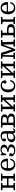

<svg xmlns="http://www.w3.org/2000/svg" viewBox="3246 -3821 585 7117"><g transform="rotate(-90 3538.5 -262.5)"><path d="M572.5 -77.5V-451Q572.5 -460.5 576.2 -462.8Q580 -465 589.5 -465H644.5Q654.5 -465 658.5 -467.8Q662.5 -470.5 662.5 -481V-504Q662.5 -513.5 660 -516.8Q657.5 -520 648.5 -520H406.5Q398 -520 395.2 -517Q392.5 -514 392.5 -505V-482Q392.5 -471 396.2 -468Q400 -465 410 -465H461.5Q473 -465 477.8 -460.5Q482.5 -456 482.5 -444.5V-311Q482.5 -300 480.5 -298Q478.5 -296 467.5 -296H247.5Q234 -296 230.8 -300.5Q227.5 -305 227.5 -317.5V-445.5Q227.5 -458.5 231.5 -461.8Q235.5 -465 247.5 -465H305Q313 -465 315.2 -468.2Q317.5 -471.5 317.5 -479.5V-504.5Q317.5 -513 316 -516.5Q314.5 -520 306.5 -520H63Q55 -520 51.2 -518.8Q47.5 -517.5 47.5 -509V-480Q47.5 -471.5 50 -468.2Q52.5 -465 60.5 -465H119.5Q132.5 -465 135 -460.2Q137.5 -455.5 137.5 -442.5V-69Q137.5 -59.5 134 -57.2Q130.5 -55 120.5 -55H65.5Q56 -55 51.8 -52.2Q47.5 -49.5 47.5 -39V-16Q47.5 -6.5 50 -3.2Q52.5 0 61.5 0H303.5Q312 0 314.8 -3Q317.5 -6 317.5 -15V-38Q317.5 -49 313.8 -52Q310 -55 300 -55H248.5Q227.5 -55 227.5 -75.5V-218Q227.5 -234 232.2 -237.5Q237 -241 252 -241H467Q476.5 -241 479.5 -237.8Q482.5 -234.5 482.5 -225.5V-74.5Q482.5 -61.5 478.5 -58.2Q474.5 -55 462.5 -55H405Q397 -55 394.8 -52Q392.5 -49 392.5 -40.5V-15.5Q392.5 -7.5 394 -3.8Q395.5 0 403.5 0H647Q655.5 0 659 -1.5Q662.5 -3 662.5 -11V-40Q662.5 -48.5 660.2 -51.8Q658 -55 649.5 -55H590.5Q577.5 -55 575 -59.8Q572.5 -64.5 572.5 -77.5Z M762.5 -250Q762.5 -197.5 777.8 -150.5Q793 -103.5 822.5 -67.5Q852 -31.5 895.5 -10.8Q939 10 995.5 10Q1059 10 1103.5 -12Q1148 -34 1176 -72.8Q1204 -111.5 1218 -162.5Q1219.5 -168 1217.5 -170.5Q1215.5 -173 1208 -173H1179Q1171.5 -173 1169.5 -169.8Q1167.5 -166.5 1165.5 -161Q1152.5 -124.5 1130.5 -97Q1108.5 -69.5 1077.8 -54.2Q1047 -39 1007.5 -39Q956 -39 924.2 -67.8Q892.5 -96.5 878 -144Q863.5 -191.5 863.5 -246.5Q863.5 -255 867.8 -258Q872 -261 880 -261H1201.5Q1212 -261 1215.8 -263.2Q1219.5 -265.5 1219.5 -275.5Q1219.5 -311 1212.5 -347.2Q1205.5 -383.5 1190 -416.2Q1174.5 -449 1149.2 -474.8Q1124 -500.5 1087.8 -515.2Q1051.5 -530 1002.5 -530Q942 -530 897 -509Q852 -488 822 -450Q792 -412 777.2 -361Q762.5 -310 762.5 -250ZM879.5 -304Q870.5 -304 868 -306.5Q865.5 -309 865.5 -316.5Q865.5 -356 880.5 -395Q895.5 -434 926 -460Q956.5 -486 1002.5 -486Q1033 -486 1055 -468.5Q1077 -451 1091.5 -423.8Q1106 -396.5 1113 -366.8Q1120 -337 1120 -312Q1120 -307 1117.8 -305.5Q1115.5 -304 1105.5 -304Z M1531.5 -493 1551.5 -535Q1498 -535 1468 -520.8Q1438 -506.5 1419 -489Q1411 -481.5 1408.2 -482.8Q1405.5 -484 1399.5 -497L1389 -521Q1387 -526 1386.2 -528Q1385.5 -530 1378.5 -530H1351.5Q1341.5 -530 1341.5 -520.5V-343Q1341.5 -335 1344.5 -332.5Q1347.5 -330 1356 -330H1386.5Q1396.5 -330 1396.8 -333.2Q1397 -336.5 1398.5 -344.5Q1407.5 -393 1425 -426Q1442.5 -459 1469 -476Q1495.5 -493 1531.5 -493ZM1300.5 -149Q1300.5 -108 1325.2 -71.8Q1350 -35.5 1400.2 -12.8Q1450.5 10 1526.5 10Q1597 10 1646 -8.5Q1695 -27 1720.2 -59.8Q1745.5 -92.5 1745.5 -135Q1745.5 -161 1737.2 -184.2Q1729 -207.5 1706 -224.5Q1683 -241.5 1638.5 -249Q1622 -252 1610.2 -254.2Q1598.5 -256.5 1598.5 -262.5Q1598.5 -271 1605.5 -272.5Q1612.5 -274 1641.5 -284.5Q1670 -295 1691.2 -310.2Q1712.5 -325.5 1724 -348.8Q1735.5 -372 1735.5 -406Q1735.5 -448.5 1712.5 -477.2Q1689.5 -506 1648.2 -520.5Q1607 -535 1551.5 -535L1531.5 -493Q1568.5 -493 1591.2 -482.5Q1614 -472 1624.2 -452.5Q1634.5 -433 1634.5 -406Q1634.5 -362.5 1607.5 -331Q1580.5 -299.5 1512.5 -288Q1501.5 -286 1491 -286.5Q1480.5 -287 1474 -283.5Q1467.5 -280 1467.5 -265V-256Q1467.5 -241.5 1474 -237.8Q1480.5 -234 1490.8 -234.8Q1501 -235.5 1512.5 -233.5Q1590.5 -221.5 1617.5 -198.5Q1644.5 -175.5 1644.5 -140Q1644.5 -96 1614 -64Q1583.5 -32 1516.5 -32Q1474.5 -32 1446.2 -41.5Q1418 -51 1403.8 -65.2Q1389.5 -79.5 1389.5 -93Q1389.5 -101.5 1394.2 -107.8Q1399 -114 1405.5 -120.2Q1412 -126.5 1416.8 -135Q1421.5 -143.5 1421.5 -157Q1421.5 -185 1403.2 -200Q1385 -215 1364.5 -215Q1343 -215 1321.8 -200Q1300.5 -185 1300.5 -149Z M1824 -123Q1824 -60 1868.2 -25Q1912.5 10 1979 10Q2032 10 2063 -3.2Q2094 -16.5 2110 -33.5Q2126 -50.5 2134 -61.5Q2141 -71 2143.8 -71Q2146.5 -71 2148 -62Q2150 -50 2156.2 -33Q2162.5 -16 2180.8 -3Q2199 10 2236.5 10H2237Q2257.5 10 2276.8 3Q2296 -4 2312.8 -18.5Q2329.5 -33 2341 -55Q2343.5 -60 2342.8 -62.2Q2342 -64.5 2338 -67L2320 -78Q2316.5 -81 2313.8 -80Q2311 -79 2308.5 -74.5Q2295.5 -54 2283.5 -48Q2271.5 -42 2261 -42Q2250.5 -42 2242.8 -49Q2235 -56 2235 -71V-372Q2235 -412.5 2222.2 -448.8Q2209.5 -485 2173.2 -507.5Q2137 -530 2067 -530Q2016.5 -530 1967.5 -514Q1918.5 -498 1886.2 -467.2Q1854 -436.5 1854 -393Q1854 -360 1872 -347.5Q1890 -335 1913 -335Q1938.5 -335 1953.2 -351.2Q1968 -367.5 1968 -393Q1968 -412.5 1961 -420Q1954 -427.5 1947 -431.8Q1940 -436 1940 -445Q1940 -455 1955.5 -464Q1971 -473 1995.5 -478.5Q2020 -484 2047 -484Q2087 -484 2108.2 -468.8Q2129.5 -453.5 2137.2 -427Q2145 -400.5 2145 -367V-312Q2145 -303 2142.8 -301Q2140.5 -299 2132 -299H2083Q1997 -299 1939.5 -274.5Q1882 -250 1853 -210Q1824 -170 1824 -123ZM1926 -138Q1926 -176.5 1941 -204Q1956 -231.5 1990.5 -246.2Q2025 -261 2083 -261H2135Q2145 -261 2145 -251V-191Q2145 -123 2110 -84.5Q2075 -46 2024 -46Q1986.5 -46 1956.2 -67Q1926 -88 1926 -138Z M2448 -465Q2460 -465 2460 -453V-69Q2460 -61 2458.5 -58Q2457 -55 2448.5 -55H2386.5Q2377.5 -55 2373.8 -52.5Q2370 -50 2370 -40V-12Q2370 -4 2373.5 -2Q2377 0 2385.5 0H2642.5Q2691.5 0 2735.8 -4Q2780 -8 2814.2 -21.2Q2848.5 -34.5 2868 -63Q2887.5 -91.5 2887.5 -140Q2887.5 -192.5 2857 -220.8Q2826.5 -249 2773 -263Q2764 -265.5 2763.5 -269.8Q2763 -274 2774 -276.5Q2811 -285 2834.2 -312.5Q2857.5 -340 2857.5 -390Q2857.5 -440 2830.2 -468.2Q2803 -496.5 2750.5 -508.2Q2698 -520 2622.5 -520H2382Q2370 -520 2370 -507V-477Q2370 -469.5 2371.5 -467.2Q2373 -465 2380.5 -465ZM2550 -449Q2550 -458.5 2552.5 -461.8Q2555 -465 2564 -465H2622.5Q2660.5 -465 2692.2 -459.5Q2724 -454 2743.2 -436.8Q2762.5 -419.5 2762.5 -385Q2762.5 -350.5 2743.2 -332.2Q2724 -314 2692.2 -307Q2660.5 -300 2622.5 -300H2569Q2556 -300 2553 -304.2Q2550 -308.5 2550 -322ZM2550 -224Q2550 -239 2552 -242Q2554 -245 2569 -245H2632.5Q2675.5 -245 2709.5 -237.5Q2743.5 -230 2763 -208.5Q2782.5 -187 2782.5 -145Q2782.5 -100.5 2763 -81.8Q2743.5 -63 2709.5 -59Q2675.5 -55 2632.5 -55H2573Q2557.5 -55 2553.8 -59Q2550 -63 2550 -77.5Z M3487.5 -77.5V-452Q3487.5 -461.5 3491.2 -463.8Q3495 -466 3504.5 -466H3559.5Q3569.5 -466 3573.5 -468.8Q3577.5 -471.5 3577.5 -482V-505Q3577.5 -514.5 3575 -517.8Q3572.5 -521 3563.5 -521H3321.5Q3313 -521 3310.2 -518Q3307.5 -515 3307.5 -506V-483Q3307.5 -472 3311.2 -469Q3315 -466 3325 -466H3376.5Q3388 -466 3392.8 -464Q3397.5 -462 3397.5 -450.5Q3397.5 -448.5 3396.5 -445Q3395.5 -441.5 3393 -438.5L3155 -171.5Q3146 -161.5 3144.2 -169Q3142.5 -176.5 3142.5 -196V-446.5Q3142.5 -459.5 3146.5 -462.8Q3150.5 -466 3162.5 -466H3220Q3228 -466 3230.2 -469.2Q3232.5 -472.5 3232.5 -480.5V-505.5Q3232.5 -514 3231 -517.5Q3229.5 -521 3221.5 -521H2978Q2970 -521 2966.2 -519.8Q2962.5 -518.5 2962.5 -510V-481Q2962.5 -472.5 2965 -469.2Q2967.5 -466 2975.5 -466H3034.5Q3047.5 -466 3050 -461.2Q3052.5 -456.5 3052.5 -443.5V-69Q3052.5 -59.5 3049 -57.2Q3045.5 -55 3035.5 -55H2980.5Q2971 -55 2966.8 -52.2Q2962.5 -49.5 2962.5 -39V-16Q2962.5 -6.5 2965 -3.2Q2967.5 0 2976.5 0H3218.5Q3227 0 3229.8 -3Q3232.5 -6 3232.5 -15V-38Q3232.5 -49 3228.8 -52Q3225 -55 3215 -55H3163.5Q3154 -55 3148.5 -58Q3143 -61 3143 -68.5Q3143 -75 3145.5 -77.8Q3148 -80.5 3151 -84L3387.5 -350Q3394 -357 3395.8 -350.8Q3397.5 -344.5 3397.5 -329.5V-74.5Q3397.5 -61.5 3393.5 -58.2Q3389.5 -55 3377.5 -55H3320Q3312 -55 3309.8 -52Q3307.5 -49 3307.5 -40.5V-15.5Q3307.5 -7.5 3309 -3.8Q3310.5 0 3318.5 0H3562Q3570.5 0 3574 -1.5Q3577.5 -3 3577.5 -11V-40Q3577.5 -48.5 3575.2 -51.8Q3573 -55 3564.5 -55H3505.5Q3492.5 -55 3490 -59.8Q3487.5 -64.5 3487.5 -77.5Z M3675 -260Q3675 -204 3689.5 -155Q3704 -106 3734.2 -68.8Q3764.5 -31.5 3811.2 -10.8Q3858 10 3922 10Q3981 10 4022.8 -12.2Q4064.5 -34.5 4092 -73.8Q4119.5 -113 4135.5 -164Q4137.5 -169.5 4135.8 -171.2Q4134 -173 4126 -173H4095Q4088 -173 4085.5 -170.8Q4083 -168.5 4081 -163.5Q4061.5 -107.5 4022.5 -73.2Q3983.5 -39 3924 -39Q3869.5 -39 3837 -70.5Q3804.5 -102 3790.2 -152.5Q3776 -203 3776 -260Q3776 -303 3785.5 -342.8Q3795 -382.5 3814.2 -414.2Q3833.5 -446 3863.2 -464.5Q3893 -483 3934 -483Q3974.5 -483 4002.8 -470.2Q4031 -457.5 4031 -437Q4031 -425.5 4023 -418Q4015 -410.5 4007 -400.8Q3999 -391 3999 -373Q3999 -345.5 4017.5 -330.2Q4036 -315 4056 -315Q4070.5 -315 4085.2 -321.5Q4100 -328 4110 -342.5Q4120 -357 4120 -381Q4120 -422 4096.5 -455.8Q4073 -489.5 4029 -509.8Q3985 -530 3924 -530Q3863.5 -530 3817.2 -509.2Q3771 -488.5 3739.2 -451.2Q3707.5 -414 3691.2 -365.2Q3675 -316.5 3675 -260Z M4734 -77.5V-452Q4734 -461.5 4737.8 -463.8Q4741.5 -466 4751 -466H4806Q4816 -466 4820 -468.8Q4824 -471.5 4824 -482V-505Q4824 -514.5 4821.5 -517.8Q4819 -521 4810 -521H4568Q4559.5 -521 4556.8 -518Q4554 -515 4554 -506V-483Q4554 -472 4557.8 -469Q4561.5 -466 4571.5 -466H4623Q4634.5 -466 4639.2 -464Q4644 -462 4644 -450.5Q4644 -448.5 4643 -445Q4642 -441.5 4639.5 -438.5L4401.5 -171.5Q4392.5 -161.5 4390.8 -169Q4389 -176.5 4389 -196V-446.5Q4389 -459.5 4393 -462.8Q4397 -466 4409 -466H4466.5Q4474.5 -466 4476.8 -469.2Q4479 -472.5 4479 -480.5V-505.5Q4479 -514 4477.5 -517.5Q4476 -521 4468 -521H4224.5Q4216.5 -521 4212.8 -519.8Q4209 -518.5 4209 -510V-481Q4209 -472.5 4211.5 -469.2Q4214 -466 4222 -466H4281Q4294 -466 4296.5 -461.2Q4299 -456.5 4299 -443.5V-69Q4299 -59.5 4295.5 -57.2Q4292 -55 4282 -55H4227Q4217.5 -55 4213.2 -52.2Q4209 -49.5 4209 -39V-16Q4209 -6.5 4211.5 -3.2Q4214 0 4223 0H4465Q4473.5 0 4476.2 -3Q4479 -6 4479 -15V-38Q4479 -49 4475.2 -52Q4471.5 -55 4461.5 -55H4410Q4400.5 -55 4395 -58Q4389.5 -61 4389.5 -68.5Q4389.5 -75 4392 -77.8Q4394.5 -80.5 4397.5 -84L4634 -350Q4640.5 -357 4642.2 -350.8Q4644 -344.5 4644 -329.5V-74.5Q4644 -61.5 4640 -58.2Q4636 -55 4624 -55H4566.5Q4558.5 -55 4556.2 -52Q4554 -49 4554 -40.5V-15.5Q4554 -7.5 4555.5 -3.8Q4557 0 4565 0H4808.5Q4817 0 4820.5 -1.5Q4824 -3 4824 -11V-40Q4824 -48.5 4821.8 -51.8Q4819.5 -55 4811 -55H4752Q4739 -55 4736.5 -59.8Q4734 -64.5 4734 -77.5Z M4980.5 -465Q4992 -465 4995.5 -460Q4999 -455 4998.5 -445L4985 -77Q4984.5 -66 4979.2 -60.5Q4974 -55 4961.5 -55H4922.5Q4909 -55 4905.2 -51.5Q4901.5 -48 4901.5 -34V-20Q4901.5 -6.5 4905.5 -3.2Q4909.5 0 4923.5 0H5120.5Q5134 0 5140.2 -3.5Q5146.5 -7 5146.5 -20V-33Q5146.5 -48 5142.2 -51.5Q5138 -55 5123.5 -55H5082.5Q5061 -55 5055 -61Q5049 -67 5049.5 -87.5L5057 -409Q5058 -432.5 5059.5 -441.2Q5061 -450 5063.5 -450Q5070 -450 5073.5 -437.8Q5077 -425.5 5079.5 -410Q5082 -394.5 5085.5 -384L5208.5 -17Q5212.5 -4.5 5217.5 2.8Q5222.5 10 5240.5 10H5258.5Q5271.5 10 5275.5 5.5Q5279.5 1 5282.5 -8L5411.5 -356Q5416.5 -370.5 5421.8 -389.8Q5427 -409 5432.5 -423.5Q5438 -438 5443.5 -438Q5446 -438 5446.2 -422.5Q5446.5 -407 5446.2 -387.2Q5446 -367.5 5446.5 -354.5L5454 -76Q5454.5 -64 5451 -59.5Q5447.5 -55 5434.5 -55H5386.5Q5372 -55 5369.2 -50.2Q5366.5 -45.5 5366.5 -31V-19Q5366.5 -6.5 5372.8 -3.2Q5379 0 5390.5 0H5618.5Q5631 0 5633.8 -4.2Q5636.5 -8.5 5636.5 -21V-36Q5636.5 -50.5 5634.2 -52.8Q5632 -55 5617.5 -55H5569.5Q5556 -55 5552.5 -59.2Q5549 -63.5 5548.5 -76L5534.5 -438Q5534 -451 5537.5 -458Q5541 -465 5555 -465H5593.5Q5609.5 -465 5613 -469.5Q5616.5 -474 5616.5 -490V-502Q5616.5 -513.5 5613 -516.8Q5609.5 -520 5598.5 -520H5423.5Q5409.5 -520 5407.5 -516.5Q5405.5 -513 5402 -503L5274.5 -149Q5270.5 -136.5 5268.8 -131Q5267 -125.5 5263.5 -125.5Q5259.5 -125.5 5257.8 -135Q5256 -144.5 5251 -159L5143 -497Q5139.5 -508.5 5137.2 -514.2Q5135 -520 5118.5 -520H4937.5Q4926.5 -520 4921.5 -517.5Q4916.5 -515 4916.5 -503V-480Q4916.5 -470.5 4920 -467.8Q4923.5 -465 4933.5 -465Z M6289 -74.5Q6289 -61.5 6285 -58.2Q6281 -55 6269 -55H6211.5Q6203.5 -55 6201.2 -52Q6199 -49 6199 -40.5V-15.5Q6199 -7.5 6200.5 -3.8Q6202 0 6210 0H6453.5Q6462 0 6465.5 -1.5Q6469 -3 6469 -11V-40Q6469 -48.5 6466.8 -51.8Q6464.5 -55 6456 -55H6397Q6384 -55 6381.5 -59.8Q6379 -64.5 6379 -77.5V-451Q6379 -460.5 6382.8 -462.8Q6386.5 -465 6396 -465H6451Q6461 -465 6465 -467.8Q6469 -470.5 6469 -481V-504Q6469 -513.5 6466.5 -516.8Q6464 -520 6455 -520H6213Q6204.5 -520 6201.8 -517Q6199 -514 6199 -505V-482Q6199 -471 6202.8 -468Q6206.5 -465 6216.5 -465H6268Q6279.5 -465 6284.2 -460.5Q6289 -456 6289 -444.5ZM5711.5 0H5979Q6047 0 6097.5 -14.5Q6148 -29 6176 -62Q6204 -95 6204 -150Q6204 -205 6176 -236.8Q6148 -268.5 6097.5 -281.8Q6047 -295 5979 -295H5902Q5888 -295 5884 -298.2Q5880 -301.5 5880 -315V-450Q5880 -458.5 5882.2 -461.8Q5884.5 -465 5892.5 -465H5959.5Q5970 -465 5972.5 -467Q5975 -469 5975 -479.5V-505Q5975 -516 5971 -518Q5967 -520 5957 -520H5713.5Q5706 -520 5703 -518Q5700 -516 5700 -508V-477Q5700 -469 5702.5 -467Q5705 -465 5712.5 -465H5777Q5786.5 -465 5788.2 -461.2Q5790 -457.5 5790 -448V-68.5Q5790 -61 5788.5 -58Q5787 -55 5779 -55H5714Q5707.5 -55 5703.8 -53.2Q5700 -51.5 5700 -44V-13Q5700 -5 5701.8 -2.5Q5703.5 0 5711.5 0ZM5979 -55H5896.5Q5884.5 -55 5882.2 -58Q5880 -61 5880 -73V-222.5Q5880 -235.5 5884.5 -237.8Q5889 -240 5902 -240H5979Q6036 -240 6065 -223.5Q6094 -207 6094 -155Q6094 -103.5 6065 -79.2Q6036 -55 5979 -55Z M6566.5 -250Q6566.5 -197.5 6581.8 -150.5Q6597 -103.5 6626.5 -67.5Q6656 -31.5 6699.5 -10.8Q6743 10 6799.5 10Q6863 10 6907.5 -12Q6952 -34 6980 -72.8Q7008 -111.5 7022 -162.5Q7023.5 -168 7021.5 -170.5Q7019.5 -173 7012 -173H6983Q6975.5 -173 6973.5 -169.8Q6971.5 -166.5 6969.5 -161Q6956.5 -124.5 6934.5 -97Q6912.5 -69.5 6881.8 -54.2Q6851 -39 6811.5 -39Q6760 -39 6728.2 -67.8Q6696.5 -96.5 6682 -144Q6667.5 -191.5 6667.5 -246.5Q6667.5 -255 6671.8 -258Q6676 -261 6684 -261H7005.5Q7016 -261 7019.8 -263.2Q7023.5 -265.5 7023.5 -275.5Q7023.5 -311 7016.5 -347.2Q7009.5 -383.5 6994 -416.2Q6978.5 -449 6953.2 -474.8Q6928 -500.5 6891.8 -515.2Q6855.5 -530 6806.5 -530Q6746 -530 6701 -509Q6656 -488 6626 -450Q6596 -412 6581.2 -361Q6566.5 -310 6566.5 -250ZM6683.5 -304Q6674.5 -304 6672 -306.5Q6669.5 -309 6669.5 -316.5Q6669.5 -356 6684.5 -395Q6699.5 -434 6730 -460Q6760.5 -486 6806.5 -486Q6837 -486 6859 -468.5Q6881 -451 6895.5 -423.8Q6910 -396.5 6917 -366.8Q6924 -337 6924 -312Q6924 -307 6921.8 -305.5Q6919.5 -304 6909.5 -304Z"/></g></svg>

Font: Besley
Style: Regular
Weight: 400
Designer: Owen Earl
Foundry: indestructible type*
Version: Version 4.000